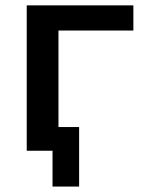

<svg xmlns="http://www.w3.org/2000/svg" viewBox="-20 -559 527 712"><path d="M273.4 132.8V-87.9H196.8V-445.8H474.6V-539.1H79.1V0H174.8V132.8Z"/></svg>

Font: Winston Medium
Style: Regular
Weight: 500
Designer: Vernon Adams, Kim Jin-seong, David Berlow, Cristiano Sobral
Foundry: The Winston Project Authors
Version: Version 3.004